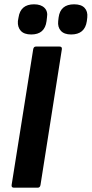

<svg xmlns="http://www.w3.org/2000/svg" viewBox="-20 -871 425 891"><path d="M45 0Q32 0 34 -13L134 -642Q136 -655 147 -655H256Q269 -655 267 -642L168 -13Q166 0 155 0ZM310 -711Q278 -711 262.5 -728Q247 -745 250 -773L252 -790Q260 -851 324 -851Q357 -851 372.5 -834.5Q388 -818 385 -790L383 -773Q374 -711 310 -711ZM125 -711Q92 -711 76.5 -728Q61 -745 63 -773L66 -790Q75 -851 138 -851Q170 -851 186.5 -834.5Q203 -818 198 -790L196 -773Q188 -711 125 -711Z"/></svg>

Font: Sofia Sans Semi Condensed ExtraBold
Style: Italic
Weight: 800
Italic angle: -9°
Version: Version 4.100